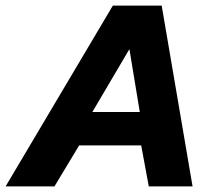

<svg xmlns="http://www.w3.org/2000/svg" viewBox="-46 -664 794 684"><path d="M-26 0 356 -644H530L640 0H484L457 -146H236L148 0ZM283 -265H452L415 -489Z"/></svg>

Font: Kanit SemiBold
Style: Italic
Weight: 600
Italic angle: -12°
Designer: Katatrad Team
Foundry: CadsonDemak
Version: Version 2.000; ttfautohint (v1.8.3)